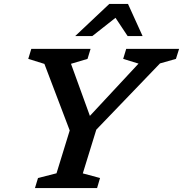

<svg xmlns="http://www.w3.org/2000/svg" viewBox="-20 -955 930 975"><path d="M683.5 -632 605.5 -656 621 -707H889.5L873.5 -656L792.5 -633L469 -296.5L400.5 -74.5L488 -51L473 0H157.5L173 -51L267 -75L334 -292.5L205.5 -630.5L123.5 -656L139 -707H440L424.5 -656L340.5 -631L436.5 -366.5ZM362 -772 535 -935H630L704 -772H628L566.5 -864.5L449 -772Z"/></svg>

Font: Newsreader Caption Medium
Style: Italic
Weight: 500
Italic angle: -17°
Designer: Hugues Gentile
Foundry: Production Type
Version: Version 1.001